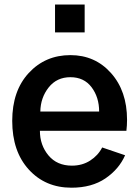

<svg xmlns="http://www.w3.org/2000/svg" viewBox="-20 -830 627 867"><path d="M228.5 -683.6V-809.6H362.3V-683.6ZM35.2 -284.2Q35.2 -419.9 109.9 -500.5Q184.6 -581.1 297.9 -581.1Q409.2 -581.1 481.4 -500Q553.7 -418.9 553.7 -289.1Q553.7 -263.7 550.8 -239.3H160.2Q160.2 -174.8 198.7 -128.4Q237.3 -82 304.7 -82Q351.6 -82 387.2 -105Q422.9 -127.9 441.4 -164.1L544.9 -128.9Q517.6 -66.4 456.1 -24.4Q394.5 17.6 302.7 17.6Q184.6 17.6 109.9 -64.5Q35.2 -146.5 35.2 -284.2ZM162.1 -326.2H427.7Q427.7 -390.6 393.6 -436Q359.4 -481.4 297.9 -481.4Q236.3 -481.4 199.7 -435.1Q163.1 -388.7 162.1 -326.2Z"/></svg>

Font: Gothic A1
Style: Bold
Weight: 700
Version: Version 2.50